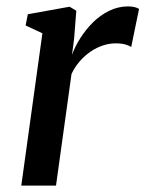

<svg xmlns="http://www.w3.org/2000/svg" viewBox="-20 -580 454 600"><path d="M46.5 0 112.5 -476 60 -500.5 67 -535.5 197.5 -559 218.5 -546.5 211.5 -458 205 -408.5Q214 -434 230.8 -460.5Q247.5 -487 270 -509.5Q292.5 -532 320.8 -546Q349 -560 380.5 -560Q391 -560 400.5 -557.8Q410 -555.5 414.5 -552L390 -433Q385 -437 372.5 -440.8Q360 -444.5 341 -444.5Q321.5 -444.5 301.8 -438Q282 -431.5 263.5 -419Q245 -406.5 229.5 -388.8Q214 -371 203.5 -349L155 0Z"/></svg>

Font: Merriweather 36pt Medium
Style: Italic
Weight: 500
Italic angle: -7.8°
Version: Version 2.101